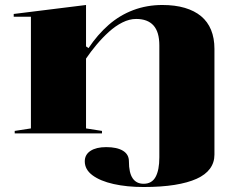

<svg xmlns="http://www.w3.org/2000/svg" viewBox="-20 -535 975 770"><path d="M840 85Q840 117 822 141.5Q804 166 768.5 182Q733 198 680 206.5Q627 215 556 215Q489 215 435.5 203Q382 191 351 168Q320 145 320 112Q320 85 343 70Q366 55 406 55Q449 55 473 69.5Q497 84 497 112Q497 158 512 180Q527 202 556 202Q589 202 604 174.5Q619 147 619 96V-353Q619 -407 595.5 -433Q572 -459 526 -459Q499 -459 471 -445Q443 -431 417 -407.5Q391 -384 367.5 -356Q344 -328 325 -300V-20L389 -10V0H39V-10L104 -20V-468H35V-479L325 -515V-349L335 -342Q371 -396 415.5 -435Q460 -474 514.5 -494.5Q569 -515 631 -515Q682 -515 721 -503.5Q760 -492 786.5 -470Q813 -448 826.5 -415Q840 -382 840 -339Z"/></svg>

Font: Kalnia SemiExpanded Medium
Style: Regular
Weight: 500
Width: 6
Designer: Frida Medrano
Foundry: Frida Medrano
Version: Version 1.105